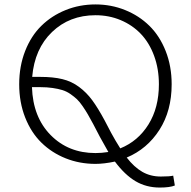

<svg xmlns="http://www.w3.org/2000/svg" viewBox="-20 -720 853 859"><path d="M754.9 65.9 762.2 109.9Q740.2 119.1 694.8 119.1Q634.3 119.1 586.2 90.6Q538.1 62 494.1 2.9Q445.3 13.2 407.2 13.2Q335.9 13.2 273.7 -11.7Q211.4 -36.6 165.3 -81.8Q119.1 -127 92.5 -194.6Q65.9 -262.2 65.9 -342.8Q65.9 -423.8 92.5 -491.7Q119.1 -559.6 165.3 -604.7Q211.4 -649.9 273.7 -675Q335.9 -700.2 407.2 -700.2Q477.5 -700.2 539.8 -675Q602.1 -649.9 648.2 -604.7Q694.3 -559.6 721.2 -491.7Q748 -423.8 748 -342.8Q748 -224.6 693.4 -139.2Q638.7 -53.7 546.9 -15.1Q580.1 27.8 616.7 48.8Q653.3 69.8 699.2 69.8Q739.7 69.8 754.9 65.9ZM407.2 -651.9Q291 -651.9 212.9 -576.9Q134.8 -502 124 -376H160.2Q217.8 -376 259 -366Q300.3 -356 333.7 -331.1Q367.2 -306.2 392.6 -271.7Q418 -237.3 448.2 -181.2L477.1 -126Q496.1 -90.8 518.1 -56.2Q597.7 -88.4 644.3 -163.3Q690.9 -238.3 690.9 -342.8Q690.9 -412.1 669.4 -470.5Q647.9 -528.8 610.1 -568.4Q572.3 -607.9 520 -629.9Q467.8 -651.9 407.2 -651.9ZM407.2 -35.2Q434.6 -35.2 464.8 -40Q459.5 -48.8 426.8 -107.9L397 -165Q382.3 -192.4 372.8 -208.7Q363.3 -225.1 349.6 -245.1Q335.9 -265.1 324.2 -276.1Q312.5 -287.1 295.4 -299.1Q278.3 -311 259.3 -316.9Q240.2 -322.8 215.3 -326.4Q190.4 -330.1 160.2 -330.1H123Q127.4 -195.8 206.8 -115.5Q286.1 -35.2 407.2 -35.2Z"/></svg>

Font: BioRhyme Light
Style: Regular
Weight: 300
Designer: Aoife Mooney
Foundry: Aoife Mooney Type
Version: Version 1.500;PS 001.500;hotconv 1.0.88;makeotf.lib2.5.64775